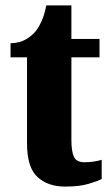

<svg xmlns="http://www.w3.org/2000/svg" viewBox="-20 -680 411 710"><path d="M221 10Q157 10 118.5 -25.5Q80 -61 80 -149V-468H19V-520Q54 -521 77.5 -535.5Q101 -550 113 -566Q124 -580 134.5 -603.5Q145 -627 151 -660H244V-536H348V-468H244V-163Q244 -120 253.5 -100Q263 -80 292 -80Q309 -80 326 -82.5Q343 -85 356 -89V-18Q341 -10 307 0Q273 10 221 10Z"/></svg>

Font: Noto Serif Khmer ExtraCondensed Black
Style: Regular
Weight: 900
Width: 2
Designer: Danh Hong and the Monotype Design Team
Foundry: Monotype Imaging Inc.
Version: Version 2.004